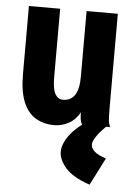

<svg xmlns="http://www.w3.org/2000/svg" viewBox="-52 -511 554 796"><g transform="rotate(5 225.0 -113.0)"><path d="M184 12Q140 12 106.5 -7.5Q73 -27 54.5 -71Q36 -115 36 -188V-471H166V-184Q166 -136 178 -116Q190 -96 210 -96Q276 -96 276 -197V-471H406V-75Q406 -52 407 -34.5Q408 -17 415 0H298Q292 -12 290.5 -24.5Q289 -37 289 -51Q272 -19 243 -3.5Q214 12 184 12ZM409 131 351 245Q280 221 250 186.5Q220 152 220 119Q220 83 254 41.5Q288 0 354 -34L398 0Q346 52 346 78Q346 111 409 131Z"/></g></svg>

Font: Inconsolata SemiCondensed Black
Style: Regular
Weight: 900
Width: 4
Monospace: yes
Designer: Raph Levien, Cyreal, Brenton Simpson
Foundry: Raph Levien, Cyreal, Google
Version: Version 3.001; ttfautohint (v1.8.2.53-6de2)